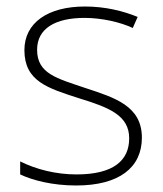

<svg xmlns="http://www.w3.org/2000/svg" viewBox="-20 -560 502 590"><path d="M416 -137C416 -235 332 -260 241 -290C156 -319 94 -333 94 -407C94 -472 149 -505 240 -505C292 -505 350 -492 388 -474L403 -508C359 -526 304 -540 241 -540C127 -540 55 -490 55 -406C55 -310 127 -289 223 -258C314 -230 377 -206 377 -135C377 -67 329 -24 215 -24C153 -24 92 -39 42 -64V-24C80 -6 141 10 214 10C346 10 416 -45 416 -137Z"/></svg>

Font: Noto Sans Myanmar UI ExtraLight
Style: Regular
Weight: 200
Designer: Monotype Design Team
Foundry: Monotype Imaging Inc.
Version: Version 2.103